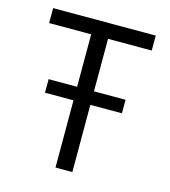

<svg xmlns="http://www.w3.org/2000/svg" viewBox="-97 -703 693 781"><g transform="rotate(15 250.0 -312.0)"><path d="M279 -561V-340H412V-283H279V0H208V-283H88V-340H208V-561H31V-624H463V-561Z"/></g></svg>

Font: Vazir Code
Style: Code
Weight: 400
Foundry: DejaVu fonts team - Redesigned by Saber Rastikerdar
Version: Version 1.1.2